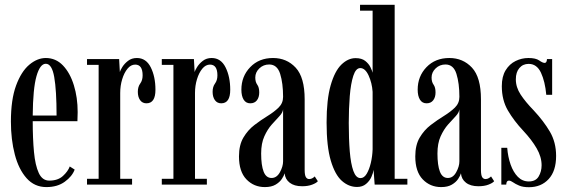

<svg xmlns="http://www.w3.org/2000/svg" viewBox="-20 -770 2365 801"><path d="M173.5 10.5Q124 10.5 91 -26.5Q58 -63.5 41.8 -125.5Q25.5 -187.5 25.5 -263Q25.5 -354.5 47 -413Q68.5 -471.5 102 -499.8Q135.5 -528 171 -528Q213 -528 242.8 -496.8Q272.5 -465.5 288.2 -414.2Q304 -363 304 -302.5Q304 -281.5 303 -264.5H116.5Q116.5 -191.5 121.8 -135.8Q127 -80 141.8 -48.2Q156.5 -16.5 185.5 -16.5Q221.5 -16.5 242.5 -35.8Q263.5 -55 271 -75.5L291.5 -62.5Q281 -34 250.2 -11.8Q219.5 10.5 173.5 10.5ZM171 -504Q147 -504 132.2 -452.2Q117.5 -400.5 116.5 -288H216Q216 -393.5 206.2 -448.8Q196.5 -504 171 -504Z M343 0V-24H391.5V-499.5H343V-523.5H477L480 -469.5Q481.5 -476 490.2 -490.2Q499 -504.5 514.2 -516.2Q529.5 -528 551 -528Q589.5 -528 609 -489Q628.5 -450 628.5 -395.5Q628.5 -339 591 -339Q574 -339 564.5 -352.2Q555 -365.5 555 -387Q555 -408 565 -421.5Q575 -435 575 -455.5Q575 -500.5 544 -500.5Q526 -500.5 512 -483.5Q498 -466.5 489.8 -439.5Q481.5 -412.5 481.5 -382V-24H531V0Z M655 0V-24H703.5V-499.5H655V-523.5H789L792 -469.5Q793.5 -476 802.2 -490.2Q811 -504.5 826.2 -516.2Q841.5 -528 863 -528Q901.5 -528 921 -489Q940.5 -450 940.5 -395.5Q940.5 -339 903 -339Q886 -339 876.5 -352.2Q867 -365.5 867 -387Q867 -408 877 -421.5Q887 -435 887 -455.5Q887 -500.5 856 -500.5Q838 -500.5 824 -483.5Q810 -466.5 801.8 -439.5Q793.5 -412.5 793.5 -382V-24H843V0Z M1085 10.5Q1039 10.5 1008 -21.8Q977 -54 977 -117.5Q977 -165 995.5 -196.2Q1014 -227.5 1041.5 -248.5Q1069 -269.5 1096.2 -286.2Q1123.5 -303 1142.2 -321.2Q1161 -339.5 1161 -366Q1161 -422.5 1148.8 -461.8Q1136.5 -501 1103 -501Q1079 -501 1062 -484.8Q1045 -468.5 1045 -446.5Q1045 -428 1053.2 -416.8Q1061.5 -405.5 1061.5 -384.5Q1061.5 -364 1051.8 -351.5Q1042 -339 1024 -339Q1006 -339 996.5 -354.2Q987 -369.5 987 -396Q987 -451.5 1023.8 -489.8Q1060.5 -528 1119 -528Q1176 -528 1213.5 -487.8Q1251 -447.5 1251 -355.5V-61.5Q1251 -39.5 1256 -31.2Q1261 -23 1270 -23Q1277.5 -23 1283.8 -26.8Q1290 -30.5 1293 -34L1306 -14Q1300 -6.5 1282.5 0.2Q1265 7 1240.5 7Q1207.5 7 1188.5 -7.8Q1169.5 -22.5 1167.5 -47Q1165 -37.5 1156 -23.8Q1147 -10 1129.8 0.2Q1112.5 10.5 1085 10.5ZM1113 -27.5Q1134.5 -27.5 1147.8 -51.5Q1161 -75.5 1161 -97V-314Q1159.5 -300 1145.5 -285.2Q1131.5 -270.5 1113.8 -250.5Q1096 -230.5 1082.8 -201.2Q1069.5 -172 1069.5 -129.5Q1069.5 -80.5 1079.8 -54Q1090 -27.5 1113 -27.5Z M1469.5 10Q1435 10 1406.2 -15.5Q1377.5 -41 1360 -100Q1342.5 -159 1342.5 -259Q1342.5 -355 1359.5 -414.2Q1376.5 -473.5 1404.2 -500.5Q1432 -527.5 1463.5 -527.5Q1489 -527.5 1503.8 -515.8Q1518.5 -504 1525.5 -489.5Q1532.5 -475 1534.5 -466.5V-725.5H1482V-750H1626.5V-24H1679.5V0H1543L1538.5 -61.5Q1537 -49 1529.5 -32Q1522 -15 1507 -2.5Q1492 10 1469.5 10ZM1484 -27Q1499 -27 1509.8 -45Q1520.5 -63 1527 -90.2Q1533.5 -117.5 1534.5 -147V-387Q1532 -424 1517.8 -455Q1503.5 -486 1483 -486Q1464.5 -486 1454 -453.8Q1443.5 -421.5 1439.2 -369Q1435 -316.5 1435 -257Q1435 -190.5 1439.2 -138.5Q1443.5 -86.5 1454.2 -56.8Q1465 -27 1484 -27Z M1820.5 10.5Q1774.5 10.5 1743.5 -21.8Q1712.5 -54 1712.5 -117.5Q1712.5 -165 1731 -196.2Q1749.5 -227.5 1777 -248.5Q1804.5 -269.5 1831.8 -286.2Q1859 -303 1877.8 -321.2Q1896.5 -339.5 1896.5 -366Q1896.5 -422.5 1884.2 -461.8Q1872 -501 1838.5 -501Q1814.5 -501 1797.5 -484.8Q1780.5 -468.5 1780.5 -446.5Q1780.5 -428 1788.8 -416.8Q1797 -405.5 1797 -384.5Q1797 -364 1787.2 -351.5Q1777.5 -339 1759.5 -339Q1741.5 -339 1732 -354.2Q1722.5 -369.5 1722.5 -396Q1722.5 -451.5 1759.2 -489.8Q1796 -528 1854.5 -528Q1911.5 -528 1949 -487.8Q1986.5 -447.5 1986.5 -355.5V-61.5Q1986.5 -39.5 1991.5 -31.2Q1996.5 -23 2005.5 -23Q2013 -23 2019.2 -26.8Q2025.5 -30.5 2028.5 -34L2041.5 -14Q2035.5 -6.5 2018 0.2Q2000.5 7 1976 7Q1943 7 1924 -7.8Q1905 -22.5 1903 -47Q1900.5 -37.5 1891.5 -23.8Q1882.5 -10 1865.2 0.2Q1848 10.5 1820.5 10.5ZM1848.5 -27.5Q1870 -27.5 1883.2 -51.5Q1896.5 -75.5 1896.5 -97V-314Q1895 -300 1881 -285.2Q1867 -270.5 1849.2 -250.5Q1831.5 -230.5 1818.2 -201.2Q1805 -172 1805 -129.5Q1805 -80.5 1815.2 -54Q1825.5 -27.5 1848.5 -27.5Z M2186.5 11Q2161.5 11 2145.8 4.2Q2130 -2.5 2120.2 -9.5Q2110.5 -16.5 2103 -16.5Q2092.5 -16.5 2092 0H2071.5V-153.5H2096Q2099 -115.5 2110.2 -83.5Q2121.5 -51.5 2140.5 -32.2Q2159.5 -13 2186 -13Q2215 -13 2227.2 -33.8Q2239.5 -54.5 2239.5 -80.5Q2239.5 -115.5 2219 -151Q2198.5 -186.5 2163 -224.5Q2124 -266 2098.8 -309.2Q2073.5 -352.5 2073.5 -410.5Q2073.5 -451 2089.5 -477Q2105.5 -503 2131 -515.5Q2156.5 -528 2184.5 -528Q2215 -528 2229.5 -517.8Q2244 -507.5 2252.5 -507.5Q2261 -507.5 2262 -523.5H2283.5V-374.5H2259Q2254 -430 2236.8 -466.8Q2219.5 -503.5 2185.5 -503.5Q2161.5 -503.5 2146.8 -486.2Q2132 -469 2132 -439Q2132 -406 2152 -375.5Q2172 -345 2206.5 -309.5Q2248 -265 2274 -220.8Q2300 -176.5 2300 -119.5Q2300 -56.5 2268.8 -22.8Q2237.5 11 2186.5 11Z"/></svg>

Font: Imbue 50pt Medium
Style: Regular
Weight: 500
Designer: Tyler Finck
Foundry: Etcetera Type Company
Version: Version 1.102; ttfautohint (v1.8.3)